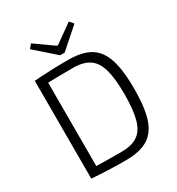

<svg xmlns="http://www.w3.org/2000/svg" viewBox="-210 -1032 1082 1173"><g transform="rotate(-30 331.0 -445.5)"><path d="M333 -699Q405 -699 455 -680.5Q505 -662 536 -621Q567 -580 581 -512Q595 -444 595 -345Q595 -246 581 -178Q567 -110 536 -69Q505 -28 455 -9.5Q405 9 333 9Q263 9 204 6.5Q145 4 93 0L122 -52Q166 -51 217.5 -50Q269 -49 333 -49Q405 -49 447.5 -76.5Q490 -104 508.5 -169Q527 -234 527 -345Q527 -456 508.5 -521Q490 -586 447.5 -614Q405 -642 333 -642Q270 -642 219 -641Q168 -640 121 -638L93 -690Q145 -694 204.5 -696.5Q264 -699 333 -699ZM158 -690V0H93V-690ZM454 -900 478 -872 337 -748H305L164 -872L187 -900L317 -808H325Z"/></g></svg>

Font: Exo 2 Light
Style: Regular
Weight: 300
Designer: Natanael Gama
Foundry: Natanael Gama
Version: Version 2.010